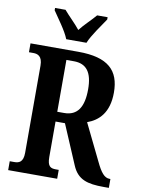

<svg xmlns="http://www.w3.org/2000/svg" viewBox="-100 -998 788 1065"><g transform="rotate(10 294.5 -465.5)"><path d="M213 -771H327C345 -816 393 -880 418 -918V-931H359C336 -903 294 -865 270 -833C245 -865 204 -903 181 -931H122V-918C147 -880 196 -816 213 -771ZM22 0H298V-50H282C253 -50 234 -57 234 -111V-311H287L381 -90C412 -15 468 0 560 0H589V-50H584C555 -50 534 -76 507 -133L407 -338C471 -361 525 -412 525 -525C525 -649 461 -714 291 -714H22V-664H47C70 -664 98 -656 98 -602V-111C98 -57 73 -50 47 -50H22ZM273 -366H234V-658H276C347 -658 381 -614 381 -518C381 -419 348 -366 273 -366Z"/></g></svg>

Font: Noto Serif Myanmar ExtraCondensed
Style: Bold
Weight: 700
Width: 2
Designer: Ben Mitchell and the Monotype Design Team
Foundry: Monotype Imaging Inc.
Version: Version 2.106